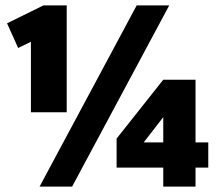

<svg xmlns="http://www.w3.org/2000/svg" viewBox="-20 -688 814 708"><path d="M226 -274V-668H140L6 -602L47 -511L94 -534V-274ZM246 0 604 -668H484L126 0ZM701 0V-70H748V-163H701V-394H582L410 -177V-70H582V0ZM582 -163H510L582 -256Z"/></svg>

Font: Gantari Black
Style: Regular
Weight: 900
Designer: Anugrah Pasau
Foundry: Lafontype
Version: Version 1.000